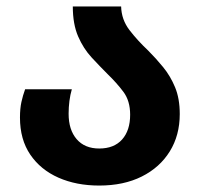

<svg xmlns="http://www.w3.org/2000/svg" viewBox="-20 -566 625 596"><path d="M288 10Q217 10 161.5 -14.5Q106 -39 74 -86Q42 -133 42 -201Q42 -229 46.5 -249.5Q51 -270 58 -289H203Q198 -272 195.5 -252.5Q193 -233 193 -213Q193 -163 218 -134Q243 -105 288 -105Q334 -105 359 -133Q384 -161 384 -210Q384 -253 363 -281Q342 -309 314 -336Q290 -360 264.5 -387.5Q239 -415 222.5 -453Q206 -491 206 -546H356Q357 -505 382 -472.5Q407 -440 440 -409Q464 -385 486.5 -357.5Q509 -330 523.5 -295Q538 -260 538 -212Q538 -146 507 -96Q476 -46 420 -18Q364 10 288 10Z"/></svg>

Font: Noto Sans Georgian Bold
Style: Regular
Weight: 700
Designer: Monotype Design Team, Akaki Razmadze
Foundry: Google LLC
Version: Version 2.005; ttfautohint (v1.8.4.7-5d5b)